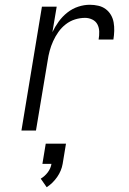

<svg xmlns="http://www.w3.org/2000/svg" viewBox="-20 -548 540 806"><path d="M70 0 156 -520H218L200 -413Q211 -436 226.5 -457.5Q242 -479 263 -495.5Q284 -512 308.5 -520Q333 -528 357 -528Q375 -528 392.5 -524Q410 -520 423.5 -510Q437 -500 445.5 -485.5Q454 -471 457 -454Q460 -437 459.5 -418.5Q459 -400 456 -382H394Q397 -399 396.5 -415.5Q396 -432 389 -445.5Q382 -459 367.5 -466Q353 -473 337 -473Q316 -473 295 -466.5Q274 -460 256 -446Q238 -432 225 -413.5Q212 -395 203 -375Q194 -355 188.5 -334.5Q183 -314 180 -293L131 0ZM176 238 151 202Q168 192 180.5 175.5Q193 159 196 140H158L172 55H257L243 140Q238 169 220 195Q202 221 176 238Z"/></svg>

Font: Iosevka SS04 Light
Style: Italic
Weight: 300
Italic angle: -9°
Monospace: yes
Designer: Belleve Invis
Foundry: Belleve Invis
Version: Version 19.0.0; ttfautohint (v1.8.4)